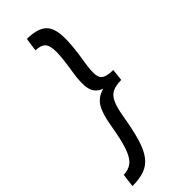

<svg xmlns="http://www.w3.org/2000/svg" viewBox="-290 -834 967 967"><g transform="rotate(-45 194.0 -350.0)"><path d="M151 -800Q218 -800 251.5 -775Q285 -750 289 -686.5Q293 -623 273 -507Q265 -456 268 -429Q271 -402 290 -392Q309 -382 348 -382L344 -342L341 -318Q302 -318 278.5 -306.5Q255 -295 241.5 -265.5Q228 -236 219 -183Q205 -98 188.5 -42.5Q172 13 148 44Q124 75 89 87.5Q54 100 3 100L12 29Q48 28 71.5 9Q95 -10 111.5 -58Q128 -106 142 -192Q154 -265 176 -301.5Q198 -338 246 -351Q204 -366 194 -405Q184 -444 196 -518Q210 -602 210.5 -647.5Q211 -693 195 -710.5Q179 -728 141 -729Z"/></g></svg>

Font: Figtree
Style: Italic
Weight: 400
Italic angle: -9.5°
Foundry: Erik Kennedy
Version: Version 2.001; ttfautohint (v1.8.4.7-5d5b);gftools[0.9.27]